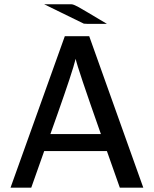

<svg xmlns="http://www.w3.org/2000/svg" viewBox="-20 -871 715 891"><path d="M28.8 0 280.8 -703.1H394L645 0H536.1L476.1 -169.9H185.1L125 0ZM185.1 -851.1H312Q320.8 -851.1 343.5 -838.6Q366.2 -826.2 476.1 -760.3H385.3L369.1 -761.2ZM213.9 -249H448.2Q338.4 -560.1 331.1 -598.1Q323.2 -565.9 301.5 -500.5Q279.8 -435.1 248.3 -345.9Q216.8 -256.8 213.9 -249Z"/></svg>

Font: CMU Bright
Style: SemiBold
Weight: 600
Version: Version 0.7.0